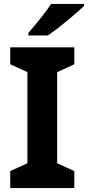

<svg xmlns="http://www.w3.org/2000/svg" viewBox="-20 -954 446 974"><path d="M357 0H32V-86L119 -126V-588L32 -628V-714H357V-628L270 -588V-126L357 -86ZM406 -924Q392 -910 369 -890Q346 -870 319.5 -848Q293 -826 267.5 -806.5Q242 -787 223 -774H124V-787Q140 -806 161.5 -831.5Q183 -857 204 -884.5Q225 -912 239 -934H406Z"/></svg>

Font: Noto Sans Bassa Vah
Style: Regular
Weight: 400
Designer: Monotype Design Team
Foundry: Monotype Imaging Inc.
Version: Version 2.002